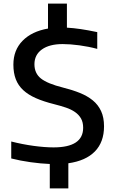

<svg xmlns="http://www.w3.org/2000/svg" viewBox="-20 -908 639 1076"><path d="M259 11Q209 9 151.5 1Q94 -7 43 -20V-115Q106 -99 168.5 -90.5Q231 -82 280 -82Q446 -82 446 -192Q446 -223 434 -244Q422 -265 400.5 -280Q379 -295 349.5 -305Q320 -315 284 -324Q224 -339 181 -358Q138 -377 110 -403Q82 -429 68.5 -464Q55 -499 55 -546Q55 -627 106.5 -679.5Q158 -732 249 -748V-888H355V-753Q391 -751 432 -745Q473 -739 525 -728V-634Q477 -647 425 -654Q373 -661 331 -661Q257 -661 215 -631Q173 -601 173 -548Q173 -497 209.5 -468Q246 -439 334 -417Q386 -404 428 -387Q470 -370 500 -345.5Q530 -321 546.5 -285.5Q563 -250 563 -200Q563 -112 512 -59.5Q461 -7 363 7V148H259Z"/></svg>

Font: EncodeSans
Style: Medium
Weight: 500
Designer: Pablo Impallari, Andres Torresi
Foundry: Pablo Impallari, Andres Torresi
Version: Version 1.000; ttfautohint (v1.4.1)